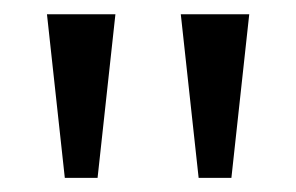

<svg xmlns="http://www.w3.org/2000/svg" viewBox="-20 -645 415 269"><path d="M70.8 -395.8 45.8 -625H141.7L116.7 -395.8ZM258.3 -395.8 233.3 -625H329.2L304.2 -395.8Z"/></svg>

Font: Afacad Flux
Style: Regular
Weight: 400
Designer: Kristian Moeller
Foundry: Dicotype
Version: Version 1.100